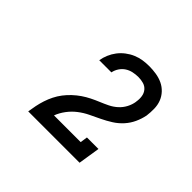

<svg xmlns="http://www.w3.org/2000/svg" viewBox="-124 -1007 849 849"><g transform="rotate(45 300.0 -583.0)"><path d="M137 -323V-324Q140 -344 144 -363.5Q148 -383 154.5 -403Q161 -423 170.5 -442Q180 -461 193 -478Q206 -495 222 -510Q238 -525 255.5 -537Q273 -549 292 -558.5Q311 -568 330.5 -576Q350 -584 369.5 -593.5Q389 -603 405 -617.5Q421 -632 431 -651Q441 -670 444 -690Q444 -690 444 -690.5Q444 -691 444 -692Q447 -709 444.5 -725.5Q442 -742 432 -754Q422 -766 406.5 -770.5Q391 -775 374 -775Q358 -775 341.5 -771.5Q325 -768 311 -759Q297 -750 287.5 -735.5Q278 -721 275 -705H199Q202 -724 210 -743Q218 -762 230.5 -778.5Q243 -795 260 -808Q277 -821 296 -829Q315 -837 334.5 -840Q354 -843 374 -843Q396 -843 418 -839.5Q440 -836 459 -827Q478 -818 492.5 -802.5Q507 -787 514.5 -767.5Q522 -748 522.5 -725.5Q523 -703 520 -680Q515 -655 504 -631Q493 -607 475 -587Q457 -567 434 -552.5Q411 -538 387 -526.5Q363 -515 339 -503.5Q315 -492 293.5 -475.5Q272 -459 255.5 -437Q239 -415 230 -391H397L402 -425H474L458 -323Z"/></g></svg>

Font: Iosevka Etoile Oblique
Style: Regular
Weight: 400
Italic angle: -9°
Designer: Belleve Invis
Foundry: Belleve Invis
Version: Version 15.5.2; ttfautohint (v1.8.4)